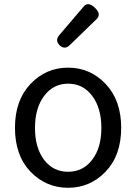

<svg xmlns="http://www.w3.org/2000/svg" viewBox="-20 -878 646 911"><path d="M124 -64Q51 -141 51 -271.5Q51 -402 124.5 -479.5Q198 -557 303 -557Q408 -557 481.5 -479.5Q555 -402 555 -271.5Q555 -141 481.5 -64Q408 13 303 13Q198 13 124 -64ZM189 -120Q232 -63 303 -63Q374 -63 417.5 -120Q461 -177 461 -271Q461 -365 417.5 -423Q374 -481 303.5 -481Q233 -481 189.5 -423Q146 -365 146 -271Q146 -177 189 -120ZM310 -663Q287 -641 263 -663Q240 -686 261 -711L377 -847Q398 -872 430 -841.5Q462 -811 439 -788Z"/></svg>

Font: Raw Maruko Gothic CJK TC
Style: Regular
Weight: 400
Version: Version 1.001